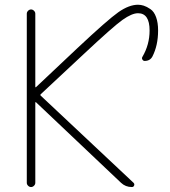

<svg xmlns="http://www.w3.org/2000/svg" viewBox="-20 -794 703 794"><path d="M550.8 -774.4Q562.5 -774.4 574.7 -770.5Q586.9 -766.6 602.1 -756.3Q617.2 -746.1 625.5 -723.1Q633.8 -700.2 633.8 -668Q633.8 -606.4 610.4 -560.5Q600.6 -542 578.1 -542Q572.3 -542 568.8 -547.9Q565.4 -553.7 569.3 -559.6Q598.6 -609.4 598.6 -668Q598.6 -739.3 550.8 -739.3Q525.4 -739.3 486.8 -711.9Q448.2 -684.6 324.2 -568.4L148.4 -404.3Q145.5 -401.4 148.4 -398.4L532.2 -38.1Q537.1 -33.2 534.7 -26.9Q532.2 -20.5 525.4 -20.5Q499 -20.5 480.5 -38.1L128.9 -371.1Q127.9 -372.1 127 -371.6Q126 -371.1 126 -369.1V-38.1Q126 -31.2 120.6 -25.9Q115.2 -20.5 108.4 -20.5Q101.6 -20.5 96.2 -25.9Q90.8 -31.2 90.8 -38.1V-737.3Q90.8 -744.1 96.2 -749.5Q101.6 -754.9 108.4 -754.9Q115.2 -754.9 120.6 -749.5Q126 -744.1 126 -737.3V-435.5Q126 -433.6 127 -433.1Q127.9 -432.6 128.9 -433.6L299.8 -594.7Q425.8 -712.9 469.7 -743.7Q513.7 -774.4 550.8 -774.4Z"/></svg>

Font: Gen Jyuu Gothic ExtraLight
Style: Regular
Weight: 100
Designer: [Source Han Sans]
Ryoko NISHIZUKA  (kana & ideographs); Paul D. Hunt (Latin, Greek & Cyrillic); Wenlong ZHANG  (bopomofo
Version: Version 1.002.20150607